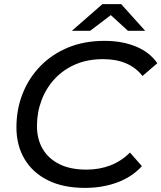

<svg xmlns="http://www.w3.org/2000/svg" viewBox="-20 -907 786 935"><path d="M394 8Q288 8 213.5 -29Q139 -66 99.5 -132.5Q60 -199 60 -287Q60 -374 90 -450.5Q120 -527 176.5 -585Q233 -643 311.5 -675.5Q390 -708 489 -708Q576 -708 643 -680Q710 -652 746 -599L674 -537Q643 -577 595 -598Q547 -619 482 -619Q407 -619 347.5 -593.5Q288 -568 246 -522.5Q204 -477 182 -418Q160 -359 160 -293Q160 -230 187.5 -182.5Q215 -135 268.5 -108Q322 -81 401 -81Q465 -81 518.5 -102Q572 -123 613 -164L671 -98Q623 -45 551 -18.5Q479 8 394 8ZM330 -757 479 -887H570L687 -757H603L483 -867H564L419 -757Z"/></svg>

Font: MOST Montserrat Medium
Style: Italic
Weight: 500
Italic angle: -11.3°
Designer: Julieta Ulanovsky
Foundry: Julieta Ulanovsky
Version: Version 8.000;March 11, 2024;FontCreator 15.0.0.2926 64-bit